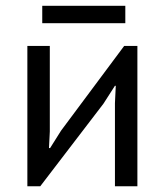

<svg xmlns="http://www.w3.org/2000/svg" viewBox="-20 -648 573 668"><path d="M379.9 0Q399.4 0 458 0Q458 -122.1 458 -488.3Q446.3 -488.3 412.1 -488.3Q357.4 -414.1 192.4 -193.4Q182.6 -178.7 154.3 -132.8Q153.3 -132.8 150.4 -132.8Q151.4 -147.5 153.3 -190.4Q153.3 -264.6 153.3 -488.3Q133.8 -488.3 75.2 -488.3Q75.2 -366.2 75.2 0Q85.9 0 120.1 0Q174.8 -72.3 339.8 -287.1Q349.6 -302.7 379.9 -349.6Q380.9 -349.6 382.8 -349.6Q381.8 -335 379.9 -289.1Q379.9 -216.8 379.9 0ZM127 -567.4Q199.2 -567.4 416 -567.4Q416 -582 416 -627.9Q343.8 -627.9 127 -627.9Q127 -613.3 127 -567.4Z"/></svg>

Font: Aptus Gothic JP
Style: Medium
Weight: 400
Designer: Fuminori Ogawa / Motoya
Version: Version 1